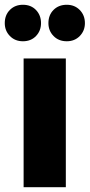

<svg xmlns="http://www.w3.org/2000/svg" viewBox="-31 -785 376 805"><path d="M68 -540H245V0H68ZM65 -765Q99 -765 120 -743Q141 -721 141 -688Q141 -656 120 -634Q99 -612 65 -612Q32 -612 10.5 -634Q-11 -656 -11 -688Q-11 -722 10.5 -743.5Q32 -765 65 -765ZM249 -765Q282 -765 303.5 -743Q325 -721 325 -688Q325 -656 303.5 -634Q282 -612 249 -612Q215 -612 193.5 -634Q172 -656 172 -688Q172 -722 193.5 -743.5Q215 -765 249 -765Z"/></svg>

Font: Alexandria
Style: Bold
Weight: 700
Designer: Mohamed Gaber
Foundry: Kief Type Foundry
Version: Version 5.100